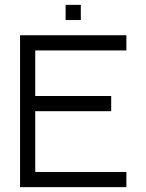

<svg xmlns="http://www.w3.org/2000/svg" viewBox="-20 -770 602 790"><path d="M62.5 -625V0H500V-62.5H125V-312.5H437.5V-375H125V-562.5H500V-625ZM250 -687.5H312.5V-750H250Z"/></svg>

Font: ChillMoonMono
Style: Regular
Weight: 400
Designer: Warren2060
Foundry: ChillType
Version: Version 1.000;Glyphs 3.1.1 (3135)